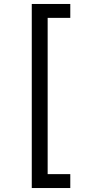

<svg xmlns="http://www.w3.org/2000/svg" viewBox="-20 -812 455 967"><path d="M140 -792H334V-722H220V65H334V135H140Z"/></svg>

Font: hexuoriya05
Style: Book
Weight: 400
Designer: Jelle Bosma - Monotype Design Team
Foundry: Monotype Imaging Inc.
Version: Version 2.003